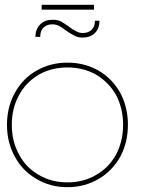

<svg xmlns="http://www.w3.org/2000/svg" viewBox="-20 -777 592 797"><path d="M389 -484C350 -506 307 -517 260 -517C213 -517 170 -506 132 -484C93 -462 63 -431 42 -392C20 -353 9 -308 9 -259C9 -210 20 -165 42 -126C63 -87 93 -56 132 -34C170 -11 213 0 260 0C307 0 350 -11 389 -34C427 -56 457 -87 479 -126C500 -165 511 -210 511 -259C511 -308 500 -353 479 -392C457 -431 427 -462 389 -484ZM141 -467C176 -487 216 -497 260 -497C304 -497 344 -487 379 -467C414 -446 442 -418 462 -382C481 -346 491 -305 491 -259C491 -213 481 -172 462 -136C442 -99 414 -71 379 -51C344 -30 304 -20 260 -20C216 -20 176 -30 141 -51C106 -71 78 -99 59 -136C39 -172 29 -213 29 -259C29 -305 39 -346 59 -382C78 -418 106 -446 141 -467ZM374 -640C387 -653 393 -670 393 -691H374C374 -675 370 -663 361 -654C352 -645 340 -640 324 -640C314 -640 305 -642 297 -647C288 -651 278 -657 267 -666C254 -675 242 -683 233 -688C223 -693 212 -695 199 -695C177 -695 160 -689 147 -676C134 -663 127 -645 127 -624H147C147 -640 151 -653 160 -662C169 -671 181 -676 197 -676C207 -676 216 -674 225 -670C233 -665 243 -659 254 -650C267 -641 279 -634 289 -629C298 -624 309 -621 322 -621C344 -621 361 -627 374 -640ZM153 -757V-737H370V-757Z"/></svg>

Font: Argentum Sans Thin
Style: Regular
Weight: 250
Designer: Julieta Ulanovsky
Foundry: Julieta Ulanovsky
Version: Version 5.001;February 15, 2019;FontCreator 11.5.0.2425 64-b